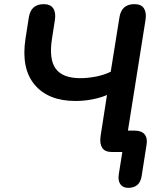

<svg xmlns="http://www.w3.org/2000/svg" viewBox="-20 -733 783 926"><path d="M496 -275Q467 -262 426.5 -254Q386 -246 344 -246Q213 -246 147 -324.5Q81 -403 103 -547L119 -649Q129 -713 191 -713Q223 -713 236.5 -693Q250 -673 245 -638L231 -548Q215 -448 248.5 -402Q282 -356 367 -356Q403 -356 442 -363.5Q481 -371 514 -387L556 -649Q566 -713 628 -713Q661 -713 674 -693Q687 -673 682 -638L597 -103H630Q662 -103 677 -85.5Q692 -68 687 -36L663 117Q654 173 598 173Q573 173 560.5 155.5Q548 138 553 107L570 0H519Q486 0 473 -20Q460 -40 465 -76Z"/></svg>

Font: Nunito
Style: Bold Italic
Weight: 700
Italic angle: -9°
Designer: Vernon Adams
Foundry: Vernon Adams
Version: Version 3.601; ttfautohint (v1.8.2.53-6de2)